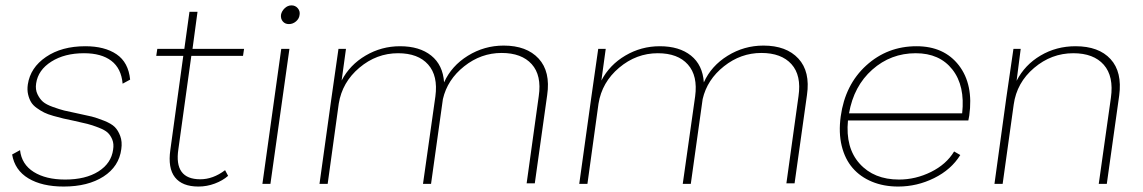

<svg xmlns="http://www.w3.org/2000/svg" viewBox="-20 -681 4233 711"><path d="M215.8 9.8Q135.7 9.8 85.2 -20.5Q34.7 -50.8 24.9 -108.9L54.2 -125Q60.1 -72.3 105 -44.2Q149.9 -16.1 221.2 -16.1Q296.9 -16.1 344.5 -46.1Q392.1 -76.2 398.9 -127Q402.3 -147.9 395.8 -164.1Q389.2 -180.2 378.7 -189.9Q368.2 -199.7 344.7 -208.7Q321.3 -217.8 303.7 -222.2Q286.1 -226.6 252.9 -233.9Q229 -238.8 214.4 -242.2Q199.7 -245.6 178.2 -251.7Q156.7 -257.8 143.8 -264.2Q130.9 -270.5 116.5 -280.8Q102.1 -291 95 -303Q87.9 -314.9 84 -331.5Q80.1 -348.1 83 -368.2Q92.3 -430.7 150.4 -470.2Q208.5 -509.8 295.9 -509.8Q367.7 -509.8 411.6 -480Q455.6 -450.2 461.9 -386.2L434.1 -371.1Q429.2 -427.7 392.3 -455.8Q355.5 -483.9 291 -483.9Q219.2 -483.9 170.2 -452.9Q121.1 -421.9 113.8 -372.1Q110.4 -349.6 118.7 -332.3Q127 -314.9 138.9 -304.4Q150.9 -293.9 176 -284.9Q201.2 -275.9 217.8 -271.7Q234.4 -267.6 266.1 -261.2Q301.8 -253.9 320.1 -249.3Q338.4 -244.6 365.5 -233.9Q392.6 -223.1 405 -210.7Q417.5 -198.2 425.3 -177.2Q433.1 -156.2 429.2 -128.9Q420.9 -64.5 363.3 -27.3Q305.7 9.8 215.8 9.8Z M640.6 -128.9Q623.5 -17.1 721.7 -17.1Q769 -17.1 813.5 -50.8L824.7 -29.8Q804.7 -12.2 775.4 -1.2Q746.1 9.8 714.8 9.8Q654.8 9.8 627.9 -24.4Q601.1 -58.6 610.8 -126L658.7 -474.1H558.6L562.5 -500H662.6L681.6 -637.2H711.4L692.9 -500H883.8L879.9 -474.1H688.5Z M1049.8 -591.8Q1035.6 -591.8 1027.3 -601.6Q1019 -611.3 1020.5 -626Q1022.9 -639.6 1034.2 -650.4Q1045.4 -661.1 1059.6 -661.1Q1073.7 -661.1 1082.8 -650.4Q1091.8 -639.6 1089.4 -626Q1087.9 -611.8 1076.2 -601.8Q1064.5 -591.8 1049.8 -591.8ZM951.7 0 1021.5 -500H1051.8L981.4 0Z M1845.2 -512.2Q1930.2 -512.2 1974.6 -464.1Q2019 -416 2006.3 -329.1L1960.4 -2H1930.2L1975.1 -325.2Q1986.3 -401.9 1949 -443.4Q1911.6 -484.9 1837.4 -484.9Q1761.2 -484.9 1699 -435.5Q1636.7 -386.2 1620.1 -314L1576.2 0H1546.4L1592.3 -324.2Q1602.5 -400.4 1565.4 -442.1Q1528.3 -483.9 1454.1 -483.9Q1374.5 -483.9 1310.8 -430.2Q1247.1 -376.5 1234.4 -296.9L1193.4 0H1163.1L1207.5 -318.8L1233.4 -500H1261.2L1245.1 -382.8Q1275.4 -440.9 1334 -475.3Q1392.6 -509.8 1461.4 -509.8Q1533.7 -509.8 1576.9 -475.1Q1620.1 -440.4 1624.5 -376Q1651.9 -437 1712.6 -474.6Q1773.4 -512.2 1845.2 -512.2Z M2807.1 -512.2Q2892.1 -512.2 2936.5 -464.1Q2981 -416 2968.3 -329.1L2922.4 -2H2892.1L2937 -325.2Q2948.2 -401.9 2910.9 -443.4Q2873.5 -484.9 2799.3 -484.9Q2723.1 -484.9 2660.9 -435.5Q2598.6 -386.2 2582 -314L2538.1 0H2508.3L2554.2 -324.2Q2564.5 -400.4 2527.3 -442.1Q2490.2 -483.9 2416 -483.9Q2336.4 -483.9 2272.7 -430.2Q2209 -376.5 2196.3 -296.9L2155.3 0H2125L2169.4 -318.8L2195.3 -500H2223.1L2207 -382.8Q2237.3 -440.9 2295.9 -475.3Q2354.5 -509.8 2423.3 -509.8Q2495.6 -509.8 2538.8 -475.1Q2582 -440.4 2586.4 -376Q2613.8 -437 2674.6 -474.6Q2735.4 -512.2 2807.1 -512.2Z M3306.2 9.8Q3252.4 9.8 3209.2 -8.1Q3166 -25.9 3137.5 -58.8Q3108.9 -91.8 3096.9 -140.9Q3085 -189.9 3093.3 -250Q3109.4 -367.2 3187.7 -438.5Q3266.1 -509.8 3374 -509.8Q3476.1 -509.8 3530.8 -439Q3585.4 -368.2 3569.3 -252.9Q3567.9 -242.7 3565.9 -234.9H3120.1Q3110.4 -133.8 3163.3 -75Q3216.3 -16.1 3309.1 -16.1Q3370.6 -16.1 3427.5 -44.2Q3484.4 -72.3 3513.2 -120.1L3536.1 -106.9Q3502.4 -52.7 3439.2 -21.5Q3376 9.8 3306.2 9.8ZM3124 -261.2H3543Q3554.2 -363.3 3506.8 -423.6Q3459.5 -483.9 3371.1 -483.9Q3278.8 -483.9 3210.2 -423.1Q3141.6 -362.3 3124 -261.2Z M3962.9 -509.8Q4048.8 -509.8 4092.5 -462.2Q4136.2 -414.6 4124.5 -327.1L4078.6 0H4048.8L4093.8 -318.8Q4105 -398.4 4067.4 -441.2Q4029.8 -483.9 3954.6 -483.9Q3873.5 -483.9 3809.3 -429.4Q3745.1 -375 3733.9 -293.9L3692.9 0H3662.6L3706.5 -318.8L3732.9 -500H3759.8L3744.6 -381.8Q3774.9 -440.9 3833.3 -475.3Q3891.6 -509.8 3962.9 -509.8Z"/></svg>

Font: Human Sans ExtraLight
Style: Italic
Weight: 200
Italic angle: -8°
Designer: Tim Radville
Foundry: Continuum
Version: Version 1.000;FEAKit 1.0